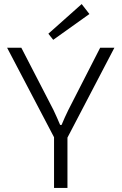

<svg xmlns="http://www.w3.org/2000/svg" viewBox="-20 -925 599 945"><path d="M543 -690 308 -240H251L15 -690H85L243 -384Q252 -366 260 -347Q268 -328 276 -310H283Q290 -328 299 -347Q308 -366 316 -383L473 -690ZM312 -291V0H246V-291ZM382 -905 420 -856 242 -729 218 -759Z"/></svg>

Font: Exo 2 Light
Style: Regular
Weight: 300
Designer: Natanael Gama
Foundry: Natanael Gama
Version: Version 2.010